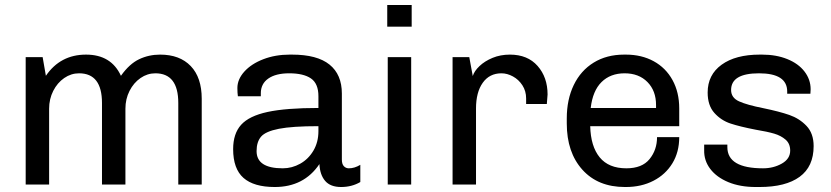

<svg xmlns="http://www.w3.org/2000/svg" viewBox="-20 -740 3332 770"><path d="M789 -344V0H695V-327Q695 -446 603 -446Q571 -446 543.5 -427Q516 -408 499.5 -375.5Q483 -343 483 -304V0H389V-327Q389 -446 297 -446Q265 -446 237.5 -427Q210 -408 193.5 -375.5Q177 -343 177 -304V0H83V-511H151L164 -436Q222 -521 325 -521Q426 -521 465 -436Q499 -484 538 -502.5Q577 -521 622 -521Q701 -521 745 -475Q789 -429 789 -344Z M1351 -365V-100Q1351 -82 1359 -73.5Q1367 -65 1379 -65Q1402 -65 1425 -79V-10Q1391 10 1348 10Q1305 10 1284 -14.5Q1263 -39 1261 -82Q1199 10 1082 10Q998 10 956.5 -26.5Q915 -63 915 -142Q915 -204 947 -239.5Q979 -275 1053 -291Q1127 -307 1257 -307V-354Q1257 -405 1227 -425.5Q1197 -446 1140 -446Q1086 -446 1056 -425Q1026 -404 1026 -366V-354H934Q932 -368 932 -387Q932 -422 960 -453Q988 -484 1036 -502.5Q1084 -521 1142 -521H1151Q1252 -521 1301.5 -481Q1351 -441 1351 -365ZM1009 -134Q1009 -65 1114 -65Q1151 -65 1184 -83.5Q1217 -102 1237 -136Q1257 -170 1257 -214V-234Q1152 -234 1098.5 -223.5Q1045 -213 1027 -192Q1009 -171 1009 -134Z M1631 -633H1533V-720H1631ZM1629 0H1535V-511H1629Z M2176 -361 2173 -323H2090V-345Q2090 -375 2075 -398Q2060 -421 2037 -433.5Q2014 -446 1991 -446Q1943 -446 1916 -408Q1889 -370 1889 -305V0H1795V-511H1862L1876 -435Q1882 -455 1903 -475Q1924 -495 1955.5 -508Q1987 -521 2025 -521Q2096 -521 2136 -475.5Q2176 -430 2176 -361Z M2704 -305V-234H2347Q2349 -153 2385 -109Q2421 -65 2492 -65Q2555 -65 2585 -102Q2615 -139 2615 -190H2704Q2704 -130 2676.5 -85Q2649 -40 2600.5 -15Q2552 10 2490 10H2486Q2378 10 2315.5 -59.5Q2253 -129 2253 -245V-265Q2253 -341 2281 -399Q2309 -457 2361 -489Q2413 -521 2483 -521H2490Q2553 -521 2601.5 -494.5Q2650 -468 2677 -419Q2704 -370 2704 -305ZM2349 -307H2611V-319Q2611 -376 2576.5 -411Q2542 -446 2485 -446Q2428 -446 2392.5 -411Q2357 -376 2349 -307Z M3231 -382 3230 -364H3137V-373Q3137 -446 3024 -446Q2912 -446 2912 -379Q2912 -348 2944 -333.5Q2976 -319 3042 -306Q3105 -293 3145.5 -279Q3186 -265 3214.5 -235Q3243 -205 3243 -154Q3243 -72 3187 -31Q3131 10 3026 10H3011Q2948 10 2901 -9.5Q2854 -29 2828.5 -62.5Q2803 -96 2804 -138V-160H2897V-150Q2897 -65 3040 -65Q3082 -65 3115.5 -84Q3149 -103 3149 -136Q3149 -164 3130.5 -180Q3112 -196 3085 -204Q3058 -212 3010 -220Q2948 -232 2910 -244.5Q2872 -257 2845 -287Q2818 -317 2818 -369Q2818 -440 2874 -480.5Q2930 -521 3027 -521H3036Q3093 -521 3137.5 -503Q3182 -485 3206.5 -453Q3231 -421 3231 -382Z"/></svg>

Font: Chivo
Style: Regular
Weight: 400
Designer: Hector Gatti
Foundry: Omnibus-Type
Version: Version 1.006; ttfautohint (v1.4.1)